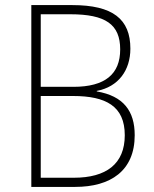

<svg xmlns="http://www.w3.org/2000/svg" viewBox="-20 -734 603 754"><path d="M103 0H275C414 0 509 -63 509 -203C509 -298 465 -357 360 -375V-377C445 -393 492 -458 492 -543C492 -659 423 -714 264 -714H103ZM140 -393V-678H256C395 -678 452 -638 452 -540C452 -443 393 -393 268 -393ZM140 -36V-357H267C396 -357 470 -317 470 -203C470 -90 397 -36 270 -36Z"/></svg>

Font: Noto Sans Mono SemiCondensed ExtraLight
Style: Regular
Weight: 200
Width: 4
Designer: Monotype Design Team
Foundry: Monotype Imaging Inc.
Version: Version 2.014